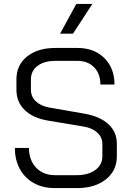

<svg xmlns="http://www.w3.org/2000/svg" viewBox="-20 -953 667 981"><path d="M56 -197H128Q128 -135 164.5 -96.5Q201 -58 261 -58H372Q431 -58 467 -84.5Q503 -111 503 -154V-218Q503 -252 476.5 -276Q450 -300 404 -307L224 -337Q148 -350 106 -391Q64 -432 64 -494V-548Q64 -621 118.5 -664.5Q173 -708 263 -708H376Q461 -708 513 -656.5Q565 -605 565 -521H493Q493 -576 461 -609Q429 -642 376 -642H263Q206 -642 172 -616.5Q138 -591 138 -548V-494Q138 -459 163.5 -435Q189 -411 234 -403L413 -372Q491 -358 534 -318.5Q577 -279 577 -218V-154Q577 -81 521 -36.5Q465 8 374 8H259Q199 8 153 -17.5Q107 -43 81.5 -89.5Q56 -136 56 -197ZM370 -933H452L353 -781H287Z"/></svg>

Font: Stavian Regular
Style: Regular
Weight: 400
Version: Version 1.000; ttfautohint (v1.6)